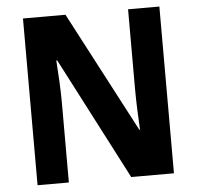

<svg xmlns="http://www.w3.org/2000/svg" viewBox="-51 -766 841 819"><g transform="rotate(-5 369.0 -357.0)"><path d="M661 0V-714H527V-371C527 -321 530 -248 533 -198H530L259 -714H77V0H211V-344C211 -398 207 -468 203 -523H207L478 0Z"/></g></svg>

Font: Noto Sans Lao Looped SemiCondensed
Style: Bold
Weight: 700
Width: 4
Designer: Mark Frömberg, Ben Mitchell
Foundry: The Fontpad Ltd
Version: Version 1.002